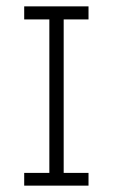

<svg xmlns="http://www.w3.org/2000/svg" viewBox="-20 -583 363 603"><path d="M180 -40V-522H258V-563H56V-522H135V-40H56V0H258V-40Z"/></svg>

Font: OSH Darker Grotesque
Style: Regular
Weight: 400
Designer: Gabriel Lam
Foundry: TypeRant
Version: Version 1.000;Glyphs 3.1.1 (3148)